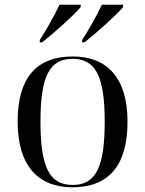

<svg xmlns="http://www.w3.org/2000/svg" viewBox="-20 -786 617 816"><path d="M149 -616V-606H159C211 -647 294 -721 323 -756V-766H233C212 -721 177 -659 149 -616ZM329 -616V-606H339C391 -647 474 -721 503 -756V-766H413C392 -721 357 -659 329 -616ZM287 10C441 10 522 -81 522 -269C522 -456 434 -546 290 -546C135 -546 55 -456 55 -269C55 -81 143 10 287 10ZM289 0C190 0 152 -75 152 -269C152 -461 190 -536 288 -536C387 -536 425 -461 425 -269C425 -75 387 0 289 0Z"/></svg>

Font: Noto Serif Display
Style: Regular
Weight: 400
Designer: Monotype Design Team
Foundry: Monotype Imaging Inc.
Version: Version 2.009